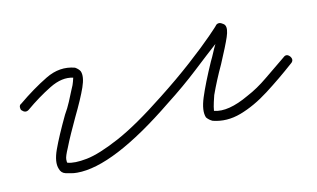

<svg xmlns="http://www.w3.org/2000/svg" viewBox="-50 -306 632 383"><g transform="rotate(-10 266.0 -114.5)"><path d="M80 8Q73 8 68 7Q63 6 57 5Q48 3 45 -6Q39 -20 48 -45Q57 -70 76 -110Q83 -122 88 -134Q93 -146 97 -156Q102 -167 103 -172Q104 -177 105 -180Q83 -185 57.5 -169.5Q32 -154 6 -132Q-1 -127 -8 -134Q-10 -136 -10 -140.5Q-10 -145 -6 -147Q24 -172 53 -189.5Q82 -207 112 -199Q119 -195 122 -190Q127 -179 119.5 -157.5Q112 -136 95 -101Q88 -86 81.5 -71.5Q75 -57 70 -44Q63 -28 63 -22Q63 -16 64 -15Q78 -11 103.5 -16Q129 -21 170 -43Q211 -65 270 -112Q307 -141 337.5 -168.5Q368 -196 386 -214.5Q404 -233 404 -234Q408 -238 414 -236Q416 -235 418.5 -233.5Q421 -232 422 -230Q426 -223 420.5 -206.5Q415 -190 400 -155Q393 -140 387 -125.5Q381 -111 376 -97Q372 -81 371 -74.5Q370 -68 370 -66Q398 -59 441 -84Q462 -95 483 -112.5Q504 -130 525 -147Q532 -154 539 -146Q545 -138 537 -132Q509 -107 479.5 -84.5Q450 -62 421 -51Q392 -40 364 -47Q357 -50 352 -56Q346 -70 354.5 -96.5Q363 -123 381 -164Q385 -172 388.5 -180.5Q392 -189 396 -197Q377 -180 347.5 -152.5Q318 -125 282 -97Q153 8 80 8Z"/></g></svg>

Font: Redacted Script Light
Style: Regular
Weight: 300
Designer: Christian Naths
Foundry: Christian Naths
Version: Version 1.001; ttfautohint (v1.8.3)